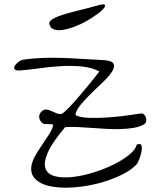

<svg xmlns="http://www.w3.org/2000/svg" viewBox="-20 -877 709 876"><path d="M156.2 -47.9Q130.9 -65.4 125 -86.4Q119.1 -107.4 125.5 -129.9Q131.8 -152.3 146.5 -176.3Q161.1 -200.2 177.2 -223.6Q193.4 -247.1 206.5 -268.1Q219.7 -289.1 222.7 -307.6Q216.8 -310.5 210 -310.5Q203.1 -310.5 195.8 -310.5Q188.5 -310.5 181.6 -311.5Q174.8 -312.5 169.9 -318.4Q158.2 -331.1 158.7 -345.7Q159.2 -360.4 173.8 -372.1Q183.6 -378.9 194.3 -377Q205.1 -375 216.3 -369.6Q227.5 -364.3 238.8 -359.9Q250 -355.5 260.7 -357.4Q265.6 -358.4 279.8 -371.6Q293.9 -384.8 312 -404.8Q330.1 -424.8 350.1 -448.2Q370.1 -471.7 387.2 -492.7Q404.3 -513.7 417 -529.8Q429.7 -545.9 433.6 -550.8Q399.4 -569.3 353 -573.7Q306.6 -578.1 257.3 -575.2Q208 -572.3 159.7 -565.4Q111.3 -558.6 73.2 -555.7Q52.7 -553.7 47.4 -560.5Q42 -567.4 47.4 -576.7Q52.7 -585.9 64.5 -594.7Q76.2 -603.5 89.8 -605.5Q133.8 -611.3 177.2 -612.8Q220.7 -614.3 264.2 -612.8Q307.6 -611.3 351.1 -608.4Q394.5 -605.5 438.5 -603.5Q485.4 -602.5 495.6 -589.4Q505.9 -576.2 494.1 -555.2Q482.4 -534.2 455.1 -507.8Q427.7 -481.4 399.4 -454.1Q371.1 -426.8 348.6 -399.9Q326.2 -373 324.2 -352.5Q342.8 -340.8 384.8 -339.4Q426.8 -337.9 473.6 -341.3Q520.5 -344.7 562.5 -350.6Q604.5 -356.4 624 -359.4Q632.8 -359.4 638.7 -353Q644.5 -346.7 646.5 -338.4Q648.4 -330.1 646.5 -321.8Q644.5 -313.5 635.7 -308.6Q616.2 -297.9 588.9 -293.5Q561.5 -289.1 530.3 -288.1Q499 -287.1 464.4 -289.1Q429.7 -291 396.5 -293.5Q363.3 -295.9 332.5 -297.4Q301.8 -298.8 277.3 -296.9Q216.8 -225.6 197.3 -179.2Q177.7 -132.8 188 -106.9Q198.2 -81.1 231.4 -72.8Q264.6 -64.5 309.6 -69.3Q354.5 -74.2 404.3 -89.4Q454.1 -104.5 496.6 -125.5Q539.1 -146.5 568.8 -170.4Q598.6 -194.3 603.5 -216.8Q622.1 -224.6 625.5 -213.4Q628.9 -202.1 625.5 -185.1Q622.1 -168 615.2 -150.9Q608.4 -133.8 605.5 -129.9Q585.9 -107.4 551.8 -88.4Q517.6 -69.3 475.6 -54.7Q433.6 -40 386.7 -31.2Q339.8 -22.5 296.4 -21Q252.9 -19.5 216.3 -25.9Q179.7 -32.2 156.2 -47.9ZM213.9 -750Q211.9 -751 209.5 -756.8Q207 -762.7 206.1 -764.6Q200.2 -778.3 220.2 -790Q240.2 -801.8 273.9 -812Q307.6 -822.3 348.6 -832Q389.6 -841.8 426.8 -852.5Q458 -861.3 459.5 -853Q460.9 -844.7 443.4 -828.6Q425.8 -812.5 395 -793Q364.3 -773.4 330.1 -759.3Q295.9 -745.1 264.2 -740.2Q232.4 -735.4 213.9 -750Z"/></svg>

Font: Give You Glory
Style: Regular
Weight: 400
Designer: Kimberly Geswein
Foundry: Kimberly Geswein
Version: Version 1.002